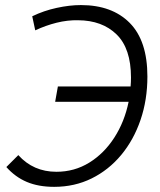

<svg xmlns="http://www.w3.org/2000/svg" viewBox="-20 -723 626 753"><path d="M192.4 9.8Q130.9 9.8 85.2 -9.5Q39.6 -28.8 4.9 -67.9L51.8 -114.7Q110.8 -49.3 201.2 -49.3Q272 -49.3 330.1 -85.2Q388.2 -121.1 428.2 -183.1Q468.3 -245.1 484.4 -323.7H196.3L207 -383.8H492.2Q493.7 -401.4 493.7 -418.9Q493.7 -532.7 437.3 -587.9Q380.9 -643.1 286.1 -643.6Q244.6 -644.5 201.7 -633.8Q158.7 -623 118.2 -604L106.4 -659.2Q151.9 -681.2 202.4 -692.1Q252.9 -703.1 297.4 -703.1Q419.4 -703.1 488.8 -633.1Q558.1 -563 558.1 -422.9Q558.1 -331.5 531.2 -252.9Q504.4 -174.3 455.3 -115.2Q406.2 -56.2 339.4 -23.2Q272.5 9.8 192.4 9.8Z"/></svg>

Font: Cascadia Code Light
Style: Italic
Weight: 300
Italic angle: -10°
Monospace: yes
Designer: Aaron Bell
Foundry: Saja Typeworks
Version: Version 2404.023; ttfautohint (v1.8.4)